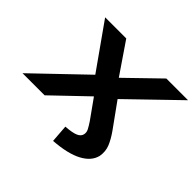

<svg xmlns="http://www.w3.org/2000/svg" viewBox="-252 -949 1382 1382"><g transform="rotate(45 439.0 -258.0)"><path d="M449 189 439 54Q508 49 538 35.5Q568 22 573 -3Q578 -25 566.5 -47Q555 -69 535 -99L413 -270L455 -269L174 0H-51L362 -396L358 -319L85 -705H300L478 -444H439L708 -705H929L529 -318L533 -396L698 -167Q735 -115 753.5 -70Q772 -25 763 27Q747 95 668.5 137Q590 179 449 189Z"/></g></svg>

Font: Nunito Sans 10pt Expanded ExtraBold
Style: Italic
Weight: 800
Width: 7
Italic angle: -9°
Designer: Vernon Adams
Foundry: Vernon Adams
Version: Version 3.101;gftools[0.9.27]